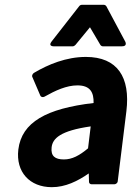

<svg xmlns="http://www.w3.org/2000/svg" viewBox="-20 -752 563 796"><path d="M56 -132C45 -39 103 24 195 24C251 24 302 -1 348 -33L349 2C349 8 354 12 360 12H454C459 12 467 8 468 0L504 -291C521 -432 467 -516 336 -516C255 -516 180 -485 121 -450C116 -447 111 -439 114 -433L147 -356C150 -349 158 -348 164 -351C210 -377 256 -398 301 -398C355 -398 369 -368 368 -325C173 -302 70 -246 56 -132ZM194 -141C198 -178 230 -210 356 -228L345 -137C309 -107 279 -91 245 -91C208 -91 190 -105 194 -141ZM194 -580C178 -560 202 -560 202 -560H282C286 -560 290 -563 293 -566L353 -639L396 -566C398 -563 402 -560 406 -560H486C510 -560 499 -580 499 -580L421 -726C419 -729 415 -732 411 -732H319C315 -732 311 -730 308 -726Z"/></svg>

Font: Falling Sky
Style: BdObl
Weight: 700
Designer: Paul D. Hunt
Foundry: Adobe Systems Incorporated
Version: Version 1.02